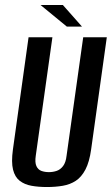

<svg xmlns="http://www.w3.org/2000/svg" viewBox="-20 -741 450 773"><path d="M169 12Q135 12 107 7Q79 2 59.5 -13Q40 -28 32.5 -58Q25 -88 32 -139L95 -591H191L124 -114Q120 -87 126.5 -72.5Q133 -58 146.5 -53Q160 -48 177 -48Q193 -48 208 -53Q223 -58 234 -72.5Q245 -87 248 -114L315 -591H410L347 -140Q340 -89 324 -58.5Q308 -28 285 -13Q262 2 232.5 7Q203 12 169 12ZM249 -634 143 -721H233L310 -634Z"/></svg>

Font: Alumni Sans Thin SemiBold
Style: Italic
Weight: 600
Italic angle: -8°
Version: Version 1.016